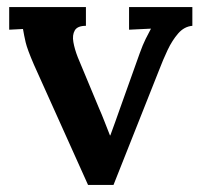

<svg xmlns="http://www.w3.org/2000/svg" viewBox="-20 -520 567 543"><path d="M229 3 76 -337Q57 -381 52.5 -400.5Q48 -420 45 -438L6 -436V-500H223V-447Q199 -447 191.5 -434Q184 -421 187.5 -401Q191 -381 200 -358L260 -214Q268 -196 275.5 -176.5Q283 -157 291 -137H292Q299 -156 306 -175.5Q313 -195 320 -215L375 -369Q384 -394 392 -410Q400 -426 407 -439L345 -436V-500H524V-447Q501 -445 484 -425.5Q467 -406 454 -378.5Q441 -351 430 -322L301 3Z"/></svg>

Font: Lora SemiBold
Style: Regular
Weight: 600
Designer: Olga Karpushina, Alexei Vanyashin (Cyrillic)
Foundry: Cyreal
Version: Version 3.011; ttfautohint (v1.8.4.7-5d5b)